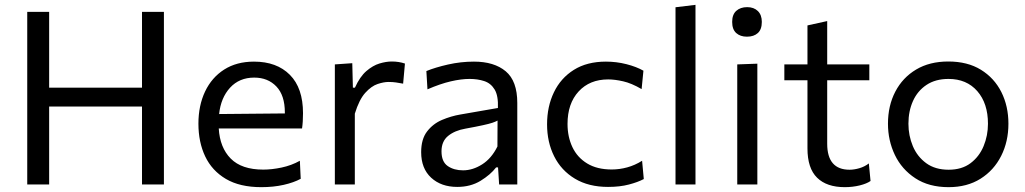

<svg xmlns="http://www.w3.org/2000/svg" viewBox="-20 -762 4235 793"><path d="M92.5 0V-713H183V-400H566.5V-713H657V0H566.5V-322H183V0Z M1059.5 11Q970.5 11 913 -23Q855.5 -57 827.5 -116Q799.5 -175 799.5 -251Q799.5 -326 827 -384Q854.5 -442 906 -474.8Q957.5 -507.5 1029 -507.5Q1123 -507.5 1177.2 -453Q1231.5 -398.5 1231.5 -294.5Q1231.5 -258 1227.5 -231.5H883.5Q888 -152.5 933 -107Q978 -61.5 1067.5 -61.5Q1102.5 -61.5 1143 -70Q1183.5 -78.5 1218.5 -98L1222 -23.5Q1193.5 -8 1151.5 1.5Q1109.5 11 1059.5 11ZM1030 -441.5Q968.5 -441.5 930.2 -399.8Q892 -358 885 -291L1156.5 -293.5Q1156.5 -295 1156.5 -297.5Q1156.5 -368 1121.5 -404.8Q1086.5 -441.5 1030 -441.5Z M1363 0V-496L1435 -501L1437.5 -400H1446Q1466.5 -445.5 1493.2 -468.5Q1520 -491.5 1547.5 -499.8Q1575 -508 1598 -508Q1627.5 -508 1652.5 -499.5L1645 -416.5Q1628.5 -419.5 1615.2 -421.5Q1602 -423.5 1584.5 -423.5Q1565 -423.5 1539.5 -415Q1514 -406.5 1488.8 -378.8Q1463.5 -351 1445.5 -292.5V0Z M1868.5 10Q1802 10 1760.8 -28Q1719.5 -66 1719.5 -133.5Q1719.5 -187.5 1744 -219.2Q1768.5 -251 1805.8 -266.8Q1843 -282.5 1881 -289L2036.5 -316Q2038.5 -366.5 2023 -392.2Q2007.5 -418 1980.2 -427Q1953 -436 1919.5 -436Q1885 -436 1841.8 -426Q1798.5 -416 1745.5 -393L1741 -468.5Q1777.5 -483.5 1830.2 -495.5Q1883 -507.5 1937.5 -507.5Q2021 -507.5 2068.8 -467.5Q2116.5 -427.5 2116.5 -337V0H2041.5L2037 -70.5H2029Q2006 -40.5 1964.8 -15.2Q1923.5 10 1868.5 10ZM1892.5 -58.5Q1932.5 -58.5 1971.2 -83Q2010 -107.5 2034.5 -157L2035 -264Q2027 -259.5 2013.8 -255Q2000.5 -250.5 1974.2 -244.8Q1948 -239 1901.5 -230.5Q1858.5 -223 1831 -200.8Q1803.5 -178.5 1803.5 -137Q1803.5 -94 1829.2 -76.2Q1855 -58.5 1892.5 -58.5Z M2491.5 10Q2411 10 2354.5 -24Q2298 -58 2268.8 -116.5Q2239.5 -175 2239.5 -248.5Q2239.5 -322 2267.8 -380.8Q2296 -439.5 2350.2 -473.5Q2404.5 -507.5 2482.5 -507.5Q2526 -507.5 2567.2 -497Q2608.5 -486.5 2637.5 -470L2630 -394Q2588 -418.5 2553.5 -426.2Q2519 -434 2492 -434Q2415.5 -434 2369.8 -384.2Q2324 -334.5 2324 -250Q2324 -197 2344.2 -154.2Q2364.5 -111.5 2405.2 -86.8Q2446 -62 2506.5 -62Q2539 -62 2570.8 -70.8Q2602.5 -79.5 2632 -98L2639 -22.5Q2614.5 -9.5 2577.2 0.2Q2540 10 2491.5 10Z M2770 0V-732L2852.5 -742V0Z M3025 0V-496L3108 -499V0ZM3065 -610.5Q3037.5 -610.5 3020.8 -625.5Q3004 -640.5 3004 -671.5Q3004 -702 3021 -717.2Q3038 -732.5 3066 -732.5Q3093.5 -732.5 3110 -716.5Q3126.5 -700.5 3126.5 -671.5Q3126.5 -640.5 3110 -625.5Q3093.5 -610.5 3065 -610.5Z M3469 11Q3394.5 11 3354.8 -28Q3315 -67 3315 -149V-430.5H3219.5V-496H3315V-657L3396.5 -675V-496H3570.5V-430.5H3396.5V-168.5Q3396.5 -61 3489 -61Q3507.5 -61 3529.2 -67.2Q3551 -73.5 3568.5 -87L3575.5 -14.5Q3560 -3.5 3530.8 3.8Q3501.5 11 3469 11Z M3898 11Q3816.5 11 3760.5 -25.8Q3704.5 -62.5 3676 -122Q3647.5 -181.5 3647.5 -251Q3647.5 -325.5 3677.8 -383.5Q3708 -441.5 3763.8 -474.8Q3819.5 -508 3896.5 -508Q3976 -508 4031.2 -474Q4086.5 -440 4115.8 -381.8Q4145 -323.5 4145 -251Q4145 -177.5 4115 -118Q4085 -58.5 4029.8 -23.8Q3974.5 11 3898 11ZM3898 -61Q3952.5 -61 3988.5 -88Q4024.5 -115 4042.5 -158.5Q4060.5 -202 4060.5 -251Q4060.5 -335 4016.5 -385.5Q3972.5 -436 3897.5 -436Q3843.5 -436 3806.5 -411.2Q3769.5 -386.5 3750.8 -344.8Q3732 -303 3732 -251Q3732 -202 3750.2 -158.5Q3768.5 -115 3805.5 -88Q3842.5 -61 3898 -61Z"/></svg>

Font: Heraclito
Style: Regular
Weight: 400
Designer: Kostas Bartsokas (font) & Cristiano Sobral (main changes)
Foundry: Kostas Bartsokas (font) & Cristiano Sobral (main changes)
Version: Version 1.00;July 8, 2020;FontCreator 13.0.0.2655 64-bit